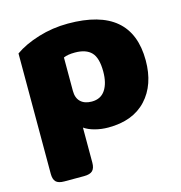

<svg xmlns="http://www.w3.org/2000/svg" viewBox="-104 -588 831 883"><g transform="rotate(-15 311.5 -146.5)"><path d="M43 152V-421Q88 -453 156 -474Q224 -495 298 -495Q600 -495 600 -239Q600 -123 536 -54Q472 15 355 15Q322 15 291.5 7Q261 -1 241 -15V152Q241 178 229 190Q217 202 188 202H95Q66 202 54.5 190Q43 178 43 152ZM398 -240Q398 -305 372.5 -331.5Q347 -358 294 -358Q260 -358 240 -349V-190Q240 -156 259 -138Q278 -120 312 -120Q355 -120 376.5 -152.5Q398 -185 398 -240Z"/></g></svg>

Font: Mitr SemiBold
Style: Regular
Weight: 600
Designer: Thanarat Vachiruckul
Foundry: Cadson Demak
Version: Version 1.002